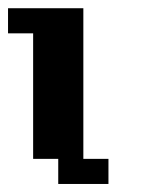

<svg xmlns="http://www.w3.org/2000/svg" viewBox="-20 -458 352 478"><path d="M0 -437.5H187.5V-62.5H250V0H125V-62.5H62.5V-375H0Z"/></svg>

Font: NeoDunggeunmo Pro
Style: Regular
Weight: 400
Version: Version 1.020